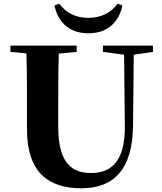

<svg xmlns="http://www.w3.org/2000/svg" viewBox="-20 -992 869 1032"><path d="M612 -972C576 -923 523 -896 455 -896C387 -896 335 -923 299 -972L273 -963C288 -884 343 -813 455 -813C568 -813 622 -884 638 -963ZM802 -747H533V-713L647 -698L651 -316C653 -135 586 -62 470 -62C355 -62 293 -129 293 -312V-406C293 -505 293 -606 296 -704L392 -713V-747H36V-713L122 -705C125 -605 125 -504 125 -406V-297C125 -61 245 20 417 20C594 20 692 -84 695 -314L699 -698L802 -713Z"/></svg>

Font: Noto Serif TC Black
Style: Regular
Weight: 900
Version: Version 1.001;PS 1.001;hotconv 16.6.54;makeotf.lib2.5.65590